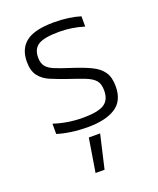

<svg xmlns="http://www.w3.org/2000/svg" viewBox="-132 -565 710 861"><g transform="rotate(-20 223.5 -134.5)"><path d="M214 10Q172 10 133.5 4.5Q95 -1 68 -10V-59Q101 -48 136 -42.5Q171 -37 207 -37Q277 -37 307 -55.5Q337 -74 337 -120Q337 -152 322.5 -168.5Q308 -185 277 -197Q246 -209 198 -225Q158 -239 125.5 -252.5Q93 -266 74 -290.5Q55 -315 55 -359Q55 -421 96 -452.5Q137 -484 229 -484Q265 -484 297.5 -479.5Q330 -475 355 -467V-418Q297 -436 237 -436Q166 -436 137.5 -418.5Q109 -401 109 -360Q109 -332 121.5 -316.5Q134 -301 161.5 -290Q189 -279 233 -265Q286 -248 321.5 -231Q357 -214 374.5 -188.5Q392 -163 392 -120Q392 -50 344.5 -20Q297 10 214 10ZM174 215 200 55H254L217 215Z"/></g></svg>

Font: Kanit ExtraLight
Style: Regular
Weight: 275
Designer: Katatrad Team
Foundry: CadsonDemak
Version: Version 2.000; ttfautohint (v1.8.3)